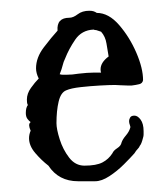

<svg xmlns="http://www.w3.org/2000/svg" viewBox="-20 -339 312 357"><path d="M125 -2Q89 -2 70 -31Q57 -41 45.5 -54.5Q34 -68 34 -82Q34 -89 37 -96Q32 -107 36 -111L37 -112Q34 -114 31 -118Q28 -122 28 -129Q28 -139 32 -144L31 -145Q30 -148 30 -154Q30 -165 37.5 -175.5Q45 -186 52 -193Q47 -203 47 -212Q47 -232 61.5 -251Q76 -270 87 -282Q85 -306 109 -306Q116 -306 124.5 -312.5Q133 -319 146 -319Q151 -319 154 -318Q157 -317 160 -315Q182 -315 201.5 -292.5Q221 -270 233.5 -241Q246 -212 246 -190Q245 -184 239 -182.5Q233 -181 225 -180H217Q210 -180 203.5 -180.5Q197 -181 194 -181Q184 -181 166 -180Q148 -179 130 -177Q112 -175 103 -171Q93 -167 89 -150Q85 -133 85 -110Q85 -99 91 -80Q97 -61 108.5 -46Q120 -31 137 -31Q159 -31 170.5 -37Q182 -43 189 -54Q191 -59 198 -63.5Q205 -68 206 -74Q208 -80 214 -87Q220 -94 222 -101Q223 -103 221.5 -106.5Q220 -110 220 -114Q220 -117 222 -120.5Q224 -124 230 -124Q236 -124 241.5 -116.5Q247 -109 247 -95Q247 -92 247 -89Q247 -86 246 -83Q243 -71 240 -68Q239 -65 236 -62Q233 -59 230 -54Q223 -46 210.5 -33.5Q198 -21 183.5 -11.5Q169 -2 157 -2ZM91 -201Q94 -200 97 -200Q100 -200 103 -200Q109 -200 114.5 -200.5Q120 -201 126 -202Q134 -203 141.5 -203.5Q149 -204 154 -204H168Q167 -206 167 -210Q167 -223 182 -234Q180 -245 178 -258Q176 -271 168 -280L159 -283Q156 -283 154 -284Q132 -283 120 -265.5Q108 -248 101 -230Q98 -224 96.5 -217.5Q95 -211 91 -201Z"/></svg>

Font: RU Serius
Style: Regular
Weight: 400
Designer: Robert E. Leuschke
Foundry: Robert E. Leuschke
Version: Version 1.011; ttfautohint (v1.8.3)